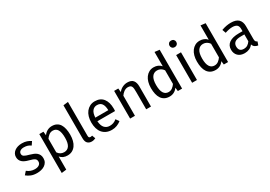

<svg xmlns="http://www.w3.org/2000/svg" viewBox="27 -1864 4450 3164"><g transform="rotate(-30 2252.0 -282.0)"><path d="M223 -62Q274 -62 304 -83.5Q334 -105 334 -142Q334 -161 328.5 -174.5Q323 -188 308.5 -199Q294 -210 269 -219Q244 -228 206 -238Q170 -247 141 -260Q112 -273 91.5 -291.5Q71 -310 60 -334.5Q49 -359 49 -391Q49 -424 64 -451.5Q79 -479 105 -498.5Q131 -518 166.5 -528.5Q202 -539 244 -539Q298 -539 338.5 -525Q379 -511 411 -488L370 -426Q341 -446 311.5 -456Q282 -466 240 -466Q197 -466 170.5 -447.5Q144 -429 144 -397Q144 -380 150.5 -368Q157 -356 172 -346.5Q187 -337 210.5 -329Q234 -321 267 -312Q302 -302 332 -290Q362 -278 384.5 -259Q407 -240 420 -213.5Q433 -187 433 -149Q433 -106 415 -75.5Q397 -45 367.5 -25.5Q338 -6 300 3Q262 12 223 12Q157 12 109 -7.5Q61 -27 26 -57L77 -115Q108 -89 144.5 -75.5Q181 -62 223 -62Z M572 213V-527H651L658 -455Q687 -496 727.5 -517.5Q768 -539 814 -539Q866 -539 903.5 -519.5Q941 -500 964 -464Q987 -428 998 -377Q1009 -326 1009 -264Q1009 -204 996 -153.5Q983 -103 956.5 -66Q930 -29 891.5 -8.5Q853 12 802 12Q714 12 664 -48V202ZM780 -63Q843 -63 876.5 -111.5Q910 -160 910 -264Q910 -367 880.5 -416.5Q851 -466 791 -466Q749 -466 717 -441Q685 -416 664 -384V-127Q684 -96 714 -79.5Q744 -63 780 -63Z M1337 -6Q1320 2 1301 7Q1282 12 1262 12Q1214 12 1184 -17Q1154 -46 1154 -114V-739L1246 -750V-106Q1246 -83 1254 -73.5Q1262 -64 1279 -64Q1298 -64 1313 -70Z M1507 -232Q1513 -144 1551 -103.5Q1589 -63 1649 -63Q1685 -63 1716 -73.5Q1747 -84 1781 -112L1823 -51Q1786 -22 1742 -5Q1698 12 1647 12Q1588 12 1543.5 -8Q1499 -28 1469 -64Q1439 -100 1424 -150.5Q1409 -201 1409 -263Q1409 -323 1424 -373.5Q1439 -424 1468 -460.5Q1497 -497 1538 -518Q1579 -539 1632 -539Q1736 -539 1790.5 -469.5Q1845 -400 1845 -279Q1845 -265 1844.5 -253Q1844 -241 1843 -232ZM1632 -466Q1578 -466 1545 -425.5Q1512 -385 1507 -300H1754Q1752 -382 1723 -424Q1694 -466 1632 -466Z M1996 0V-527H2075L2082 -455Q2114 -496 2158.5 -517.5Q2203 -539 2250 -539Q2327 -539 2360 -498Q2393 -457 2393 -383V0H2302V-323Q2302 -362 2300 -389Q2298 -416 2289.5 -433.5Q2281 -451 2264.5 -459Q2248 -467 2219 -467Q2198 -467 2178.5 -459.5Q2159 -452 2142.5 -440Q2126 -428 2112 -412.5Q2098 -397 2088 -382V0Z M2776 -466Q2713 -466 2678 -416Q2643 -366 2643 -263Q2643 -160 2675 -110.5Q2707 -61 2766 -61Q2808 -61 2840 -85.5Q2872 -110 2893 -142V-401Q2872 -432 2841.5 -449Q2811 -466 2776 -466ZM2752 -539Q2840 -539 2893 -478V-750L2985 -739V0H2904L2896 -68Q2867 -27 2828.5 -7.5Q2790 12 2745 12Q2692 12 2654 -7.5Q2616 -27 2591.5 -63Q2567 -99 2555.5 -150Q2544 -201 2544 -263Q2544 -323 2558 -373.5Q2572 -424 2599 -460.5Q2626 -497 2664.5 -518Q2703 -539 2752 -539Z M3287 -715Q3287 -688 3269 -670Q3251 -652 3222 -652Q3193 -652 3175.5 -670Q3158 -688 3158 -715Q3158 -741 3175.5 -759Q3193 -777 3222 -777Q3251 -777 3269 -759Q3287 -741 3287 -715ZM3176 0V-527H3268V0Z M3651 -466Q3588 -466 3553 -416Q3518 -366 3518 -263Q3518 -160 3550 -110.5Q3582 -61 3641 -61Q3683 -61 3715 -85.5Q3747 -110 3768 -142V-401Q3747 -432 3716.5 -449Q3686 -466 3651 -466ZM3627 -539Q3715 -539 3768 -478V-750L3860 -739V0H3779L3771 -68Q3742 -27 3703.5 -7.5Q3665 12 3620 12Q3567 12 3529 -7.5Q3491 -27 3466.5 -63Q3442 -99 3430.5 -150Q3419 -201 3419 -263Q3419 -323 3433 -373.5Q3447 -424 3474 -460.5Q3501 -497 3539.5 -518Q3578 -539 3627 -539Z M4411 -119Q4411 -87 4420.5 -73.5Q4430 -60 4450 -52L4428 12Q4393 7 4368 -10Q4343 -27 4331 -62Q4303 -24 4262.5 -6Q4222 12 4174 12Q4094 12 4048.5 -32.5Q4003 -77 4003 -151Q4003 -233 4066.5 -277Q4130 -321 4251 -321H4320V-362Q4320 -418 4291.5 -441Q4263 -464 4205 -464Q4179 -464 4143.5 -457.5Q4108 -451 4067 -437L4043 -505Q4092 -523 4136 -531Q4180 -539 4219 -539Q4320 -539 4365.5 -493.5Q4411 -448 4411 -367ZM4199 -57Q4237 -57 4267 -76Q4297 -95 4320 -130V-260H4256Q4171 -260 4137 -231.5Q4103 -203 4103 -155Q4103 -106 4126 -81.5Q4149 -57 4199 -57Z"/></g></svg>

Font: Feura Sans
Style: Regular
Weight: 400
Designer: Carrois Corporate & Edenspiekermann
Foundry: Carrois Corporate GbR & Edenspiekermann AG
Version: Version 1.001